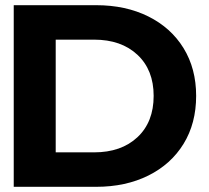

<svg xmlns="http://www.w3.org/2000/svg" viewBox="-20 -721 808 741"><path d="M33 -701H351Q465 -701 552.5 -657.5Q640 -614 688.5 -535Q737 -456 737 -351Q737 -245 688.5 -166Q640 -87 552.5 -43.5Q465 0 351 0H33ZM343 -133Q448 -133 510.5 -191.5Q573 -250 573 -351Q573 -451 510.5 -509.5Q448 -568 343 -568H195V-133Z"/></svg>

Font: Montserrat GRBold
Style: Regular
Weight: 700
Designer: Julieta Ulanovsky
Foundry: Julieta Ulanovsky
Version: Version 1.00 May 29, 2023, initial release